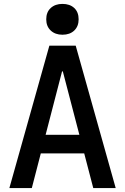

<svg xmlns="http://www.w3.org/2000/svg" viewBox="-20 -964 640 984"><path d="M28 0 233 -730H368L573 0H458L302 -598H298L143 0ZM142 -178V-273H459V-178ZM300 -786Q263 -786 240 -807.5Q217 -829 217 -865Q217 -902 240 -923Q263 -944 300 -944Q338 -944 360.5 -923Q383 -902 383 -865Q383 -829 360.5 -807.5Q338 -786 300 -786Z"/></svg>

Font: M PLUS Code Latin Expanded Medium
Style: Regular
Weight: 500
Width: 7
Designer: Coji Morishita
Foundry: UNDERFOREST DESIGN
Version: Version 1.002; ttfautohint (v1.8.3)